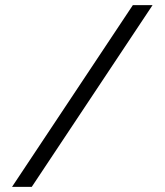

<svg xmlns="http://www.w3.org/2000/svg" viewBox="-20 -730 644 750"><path d="M576 -710 104 0H27L499 -710Z"/></svg>

Font: PTCRaleway
Style: Regular
Weight: 400
Designer: Matt McInerney, Pablo Impallari, Rodrigo Fuenzalida
Foundry: Matt McInerney, Pablo Impallari, Rodrigo Fuenzalida
Version: Version 3.000g; ttfautohint (v1.5) -l 8 -r 28 -G 28 -x 14 -D